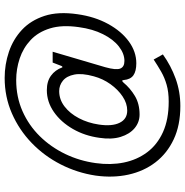

<svg xmlns="http://www.w3.org/2000/svg" viewBox="-5 -679 794 824"><g transform="rotate(-90 392.0 -267.0)"><path d="M349 110Q266.5 110 206 81.5Q145.5 53 107.2 3Q69 -47 54.5 -113Q40 -179 50.5 -254Q62.5 -333 98.5 -403.5Q134.5 -474 190.5 -528Q246.5 -582 317.5 -613Q388.5 -644 469.5 -644Q527.5 -644 581.5 -625.8Q635.5 -607.5 676 -569.8Q716.5 -532 735.8 -473Q755 -414 743 -331.5Q732.5 -257 701.2 -200Q670 -143 626 -111Q582 -79 532.5 -79Q498.5 -79 480.8 -91.5Q463 -104 460.5 -133Q459.5 -139.5 457.5 -139.8Q455.5 -140 450 -134.5Q425.5 -105 392 -85Q358.5 -65 312.5 -65Q279.5 -65 254 -86.2Q228.5 -107.5 216.5 -146.2Q204.5 -185 212.5 -237Q221 -300 250.5 -351.2Q280 -402.5 323.5 -432.8Q367 -463 417 -463Q455 -463 479.2 -445.2Q503.5 -427.5 514.5 -397.5Q515 -395.5 517.2 -396.2Q519.5 -397 521 -400.5L535.5 -438H582L515.5 -212Q502.5 -165.5 509.8 -147.8Q517 -130 542.5 -130Q574 -130 604.5 -153.8Q635 -177.5 657.2 -221.8Q679.5 -266 687.5 -325.5Q698 -398 682.2 -449.2Q666.5 -500.5 632.2 -532.5Q598 -564.5 553 -579.5Q508 -594.5 460.5 -594.5Q388 -594.5 327 -567.5Q266 -540.5 219.5 -493.2Q173 -446 143.2 -384.2Q113.5 -322.5 104 -253Q95 -189 106.5 -132.5Q118 -76 150.5 -32.5Q183 11 237.2 35.5Q291.5 60 368 60Q409.5 60 440 51.2Q470.5 42.5 496.2 27.8Q522 13 548.5 -4.5L570.5 35Q522.5 69.5 466.5 89.8Q410.5 110 349 110ZM329.5 -118Q360.5 -118 390 -137.8Q419.5 -157.5 442.8 -190Q466 -222.5 476.5 -261.5Q490.5 -312 484 -345Q477.5 -378 457.8 -394Q438 -410 413 -410Q377 -410 347 -387Q317 -364 296.8 -325.5Q276.5 -287 269.5 -240Q261 -183.5 277 -150.8Q293 -118 329.5 -118Z"/></g></svg>

Font: Public Sans Thin ExtraLight
Style: Italic
Weight: 250
Italic angle: -8°
Version: Version 2.001